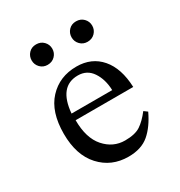

<svg xmlns="http://www.w3.org/2000/svg" viewBox="-162 -787 857 912"><g transform="rotate(-30 266.5 -331.0)"><path d="M449 -143 468 -129Q437 -63 394.5 -26.5Q352 10 281 10Q188 10 128 -55.5Q68 -121 68 -238Q68 -358 127 -421.5Q186 -485 279 -485Q362 -485 411.5 -427.5Q461 -370 465 -266H149Q149 -168 194.5 -116.5Q240 -65 305 -65Q360 -65 389.5 -84.5Q419 -104 449 -143ZM148 -303H371Q369 -363 341.5 -404Q314 -445 264 -445Q160 -445 148 -303ZM166 -560Q142 -560 126 -576.5Q110 -593 110 -616Q110 -639 125.5 -655.5Q141 -672 166 -672Q191 -672 207 -655.5Q223 -639 223 -616Q223 -593 207 -576.5Q191 -560 166 -560ZM385 -560Q361 -560 345 -576.5Q329 -593 329 -616Q329 -639 344.5 -655.5Q360 -672 385 -672Q410 -672 426 -655.5Q442 -639 442 -616Q442 -593 426 -576.5Q410 -560 385 -560Z"/></g></svg>

Font: myMathFont
Style: Regular
Weight: 400
Designer: Ross Mills, John Hudson & Paul Hanslow, Tiro Typeworks Ltd; with prior portions MicroPress Inc., and Coen Hoffman. Math 
Foundry: Tiro Typeworks Ltd
Version: Version 2.13 b171